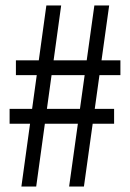

<svg xmlns="http://www.w3.org/2000/svg" viewBox="-20 -680 474 700"><path d="M232 0 324 -660H378L286 0ZM15 -229V-283H396V-229ZM58 0 149 -660H203L112 0ZM38 -406V-460H419V-406Z"/></svg>

Font: Bricolage Grotesque 72pt Condensed ExtraLight
Style: Regular
Weight: 250
Width: 3
Designer: Mathieu Triay
Foundry: Atelier Triay
Version: Version 1.001;gftools[0.9.33.dev8+g029e19f]